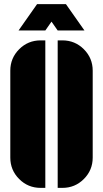

<svg xmlns="http://www.w3.org/2000/svg" viewBox="-20 -904 500 932"><path d="M283 -708Q344 -708 387 -665Q430 -622 430 -561V-139Q430 -78 387 -35Q344 8 283 8H260V-708ZM30 -561Q30 -622 73 -665Q116 -708 177 -708H200V8H177Q116 8 73 -35Q30 -78 30 -139ZM390 -756H260L230 -799L200 -756H70L160 -884H300Z"/></svg>

Font: Promplate
Style: Bold
Weight: 400
Designer: Evgeny Tarasenko
Foundry: Evgeny Tarasenko
Version: Version 1.000